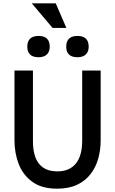

<svg xmlns="http://www.w3.org/2000/svg" viewBox="-20 -1124 691 1154"><path d="M315 -1104 379 -956H296L171 -1104ZM144 -843Q144 -908 212 -908Q279 -908 279 -843Q279 -813 261.5 -796.5Q244 -780 212 -780Q177 -780 160.5 -796.5Q144 -813 144 -843ZM378 -843Q378 -908 446 -908Q513 -908 513 -843Q513 -813 495.5 -796.5Q478 -780 446 -780Q411 -780 394.5 -796.5Q378 -813 378 -843ZM67 -281V-700H178V-276Q178 -94 325 -94Q397 -94 435.5 -140.5Q474 -187 474 -280V-700H585V-281Q585 -223 570.5 -171Q556 -119 524.5 -78Q493 -37 443.5 -13.5Q394 10 323 10Q231 10 174.5 -31Q118 -72 92.5 -138Q67 -204 67 -281Z"/></svg>

Font: Haskoy SemiBold
Style: Regular
Weight: 600
Designer: Ertekin Erdin
Foundry: Ertekin Erdin
Version: Version 1.500; ttfautohint (v1.8.3)